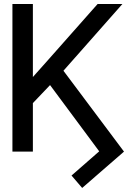

<svg xmlns="http://www.w3.org/2000/svg" viewBox="-20 -747 671 946"><path d="M142 -367.5 214.5 -448.9 460.9 -727.3H583.1L292.6 -398.4L590.9 0L384.9 179L332.4 117.9L468.8 -1.4L226.6 -327.8L142 -239V0H41.2V-727.3H142Z"/></svg>

Font: Fast_Sans-Dotted
Style: Regular
Weight: 400
Version: Version 3.018